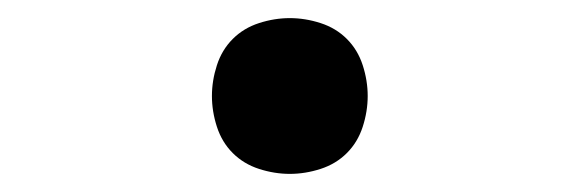

<svg xmlns="http://www.w3.org/2000/svg" viewBox="-20 -446 640 212"><path d="M300 -254Q283 -254 266 -259.5Q249 -265 237 -277Q225 -289 219.5 -306Q214 -323 214 -340Q214 -357 219.5 -374Q225 -391 237 -403Q249 -415 266 -420.5Q283 -426 300 -426Q317 -426 334 -420.5Q351 -415 363 -403Q375 -391 380.5 -374Q386 -357 386 -340Q386 -323 380.5 -306Q375 -289 363 -277Q351 -265 334 -259.5Q317 -254 300 -254Z"/></svg>

Font: Iosevka HT Medium Extended
Style: Regular
Weight: 500
Width: 7
Monospace: yes
Designer: Belleve Invis
Foundry: Belleve Invis
Version: Version 32.3.0; ttfautohint (v1.8.4)